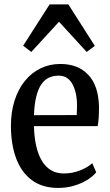

<svg xmlns="http://www.w3.org/2000/svg" viewBox="-20 -866 512 896"><path d="M251.5 11Q177 11 128 -25.8Q79 -62.5 55 -128Q31 -193.5 31 -278Q31 -343.5 48 -396.8Q65 -450 96 -488.2Q127 -526.5 169.2 -547Q211.5 -567.5 261.5 -567.5Q344 -567.5 391.8 -517Q439.5 -466.5 442 -369Q442 -336.5 440.5 -315.5Q439 -294.5 436 -277.5H138.5Q139.5 -226.5 148.8 -185.5Q158 -144.5 175.2 -115.8Q192.5 -87 218 -71.8Q243.5 -56.5 278 -56.5Q318.5 -56.5 355 -71.2Q391.5 -86 410.5 -104.5L429 -62Q414.5 -43.5 387.8 -26.8Q361 -10 326 0.5Q291 11 251.5 11ZM138.5 -328.5 338 -329Q338.5 -341 339 -351.5Q339.5 -362 339.5 -372.5Q339.5 -434 318 -473.5Q296.5 -513 253.5 -513Q229 -513 208.8 -503.8Q188.5 -494.5 173.5 -473.2Q158.5 -452 149.5 -416.5Q140.5 -381 138.5 -328.5ZM126 -623.5 88 -652.5 211.5 -845.5H299L422.5 -652L384.5 -623.5L255.5 -764.5Z"/></svg>

Font: Merriweather 24pt SemiCondensed
Style: Regular
Weight: 400
Width: 4
Designer: Eben Sorkin
Foundry: Eben Sorkin
Version: Version 2.100